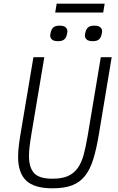

<svg xmlns="http://www.w3.org/2000/svg" viewBox="-20 -1008 640 1040"><path d="M220 -698 151 -287Q143 -239 140 -212Q137 -185 137 -164Q137 -101 164.5 -70.5Q192 -40 264 -40Q315 -40 347 -54Q379 -68 400 -96.5Q421 -125 433 -169Q445 -213 455 -273L526 -698H585L516 -283Q503 -204 486 -148Q469 -92 441.5 -56.5Q414 -21 371.5 -4.5Q329 12 265 12Q165 12 121.5 -30Q78 -72 78 -159Q78 -189 83 -227.5Q88 -266 95 -305L161 -698ZM287 -988H547L539 -940H279ZM294 -785Q271 -785 261.5 -794Q252 -803 252 -814Q252 -823 255 -834Q259 -851 269.5 -860Q280 -869 303 -869Q326 -869 335.5 -860Q345 -851 345 -840Q345 -830 342 -820Q338 -803 327.5 -794Q317 -785 294 -785ZM482 -785Q459 -785 449.5 -794Q440 -803 440 -814Q440 -823 443 -834Q447 -851 457.5 -860Q468 -869 491 -869Q514 -869 523.5 -860Q533 -851 533 -840Q533 -830 530 -820Q526 -803 515.5 -794Q505 -785 482 -785Z"/></svg>

Font: IBM Plex Mono Light
Style: Italic
Weight: 300
Italic angle: -9°
Monospace: yes
Designer: Mike Abbink, Paul van der Laan, Pieter van Rosmalen
Foundry: Bold Monday
Version: Version 2.3